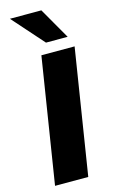

<svg xmlns="http://www.w3.org/2000/svg" viewBox="-141 -992 612 1044"><g transform="rotate(-15 165.5 -470.5)"><path d="M32 0 144 -705H331L219 0ZM186 -765 30 -941H207L308 -765Z"/></g></svg>

Font: Nunito Sans 10pt Black
Style: Italic
Weight: 900
Italic angle: -9°
Designer: Vernon Adams
Foundry: Vernon Adams
Version: Version 3.101;gftools[0.9.27]